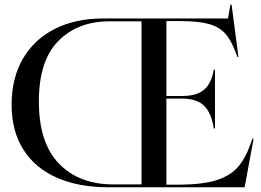

<svg xmlns="http://www.w3.org/2000/svg" viewBox="-20 -790 1100 810"><path d="M29 -349Q29 -460 76.5 -542Q124 -624 211 -668Q298 -712 414 -712H942L952 -770H957L986 -550H981L975 -567Q956 -619 931 -647.5Q906 -676 862 -688.5Q818 -701 741 -701H682V-385H752Q812 -386 842 -412.5Q872 -439 882 -496H887V-248H882Q872 -313 842 -343Q812 -373 752 -374H682V-11H744Q837 -12 893.5 -30Q950 -48 982 -83.5Q1014 -119 1036 -180L1045 -205H1050L1012 0H437Q311 0 219.5 -40.5Q128 -81 78.5 -159Q29 -237 29 -349ZM458 -12H577V-700H442Q308 -700 226 -617Q144 -534 144 -362Q144 -187 229 -99.5Q314 -12 458 -12Z"/></svg>

Font: Nyght Serif
Style: Regular
Weight: 400
Designer: Maksym Kobuzan
Version: Version 0.410;July 4, 2025;FontCreator 15.0.0.2958 64-bit